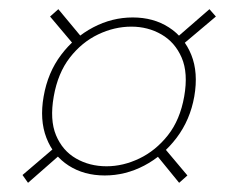

<svg xmlns="http://www.w3.org/2000/svg" viewBox="-20 -507 500 418"><path d="M208 -125Q163 -125 129.5 -146.5Q96 -168 81 -207Q66 -246 75 -297Q84 -349 113 -387.5Q142 -426 183 -447.5Q224 -469 269 -469Q314 -469 347.5 -447.5Q381 -426 396.5 -387.5Q412 -349 403 -297Q394 -246 364.5 -207Q335 -168 294 -146.5Q253 -125 208 -125ZM41 -109 29 -126 111 -196 114 -173ZM370 -109 317 -174 330 -194 388 -125ZM212 -145Q248 -145 283.5 -162Q319 -179 345.5 -212.5Q372 -246 381 -297Q390 -348 375.5 -381.5Q361 -415 331.5 -432Q302 -449 266 -449Q229 -449 193.5 -432Q158 -415 132 -381.5Q106 -348 97 -297Q88 -246 102 -212.5Q116 -179 145.5 -162Q175 -145 212 -145ZM148 -401 89 -471 107 -487 161 -422ZM367 -401 360 -421 436 -487 450 -471Z"/></svg>

Font: DM Sans 36pt Thin
Style: Italic
Weight: 250
Italic angle: -10°
Designer: Colophon Foundry, Jonny Pinhorn
Foundry: Colophon Foundry
Version: Version 4.004;gftools[0.9.30]